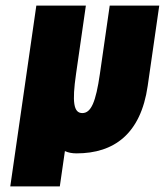

<svg xmlns="http://www.w3.org/2000/svg" viewBox="-20 -533 589 686"><path d="M251.7 -269 286.8 -513H109.8L68.5 -226L16.7 133H193.7L211.9 6.8C223.6 12.3 237.4 15 253.3 15C386.9 15 482.9 -54 507.7 -226L549 -513H372L336.9 -269C322.3 -168 305.3 -129 274.1 -129C242.9 -129 237.1 -168 251.7 -269Z"/></svg>

Font: Blink
Style: Obl
Weight: 400
Designer: Mew Too
Foundry: Cannot Into Space Fonts
Version: Version 001.000